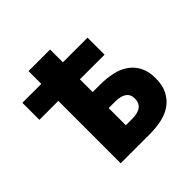

<svg xmlns="http://www.w3.org/2000/svg" viewBox="-162 -776 925 925"><g transform="rotate(-45 300.0 -314.0)"><path d="M155 0V-425H26V-541H155V-628H302V-541H470V-425H302V-338H352Q397 -338 435.5 -329.5Q474 -321 502.5 -301Q531 -281 547.5 -249Q564 -217 564 -171Q564 -123 547.5 -90.5Q531 -58 502.5 -37.5Q474 -17 435.5 -8.5Q397 0 352 0ZM302 -112H345Q424 -112 424 -172Q424 -229 345 -229H302Z"/></g></svg>

Font: TT Toshiba Sans
Style: Bold
Weight: 700
Designer: Paul D. Hunt
Foundry: Toshiba Corporation
Version: Version 2.020;PS 2.000;hotconv 1.0.86;makeotf.lib2.5.63406